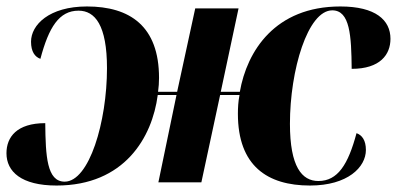

<svg xmlns="http://www.w3.org/2000/svg" viewBox="-30 -564 1228 594"><path d="M145 10C355 10 441 -139 458 -270H516L460 0H593L651 -270H711C707 -250 706 -230 706 -212C706 -51 797 10 929 10C1046 10 1102 -47 1102 -100C1102 -130 1090 -146 1073 -152C1047 -55 1015 -4 955 -4C904 -4 867 -48 867 -181C867 -347 922 -532 998 -532C1053 -532 1057 -453 1058 -351C1146 -351 1178 -395 1178 -444C1178 -502 1132 -544 1023 -544C821 -544 734 -406 712 -280H653L708 -538H574L518 -280H459C461 -294 462 -309 462 -323C462 -483 372 -544 239 -544C122 -544 66 -487 66 -435C66 -404 78 -388 95 -382C121 -480 153 -531 213 -531C264 -531 301 -486 301 -353C301 -187 246 -2 170 -2C115 -2 111 -81 110 -183C22 -183 -10 -140 -10 -90C-10 -33 36 10 145 10Z"/></svg>

Font: Noto Serif Display SemiCondensed ExtraBold
Style: Italic
Weight: 800
Width: 4
Italic angle: -12°
Designer: Monotype Design Team
Foundry: Monotype Imaging Inc.
Version: Version 2.009